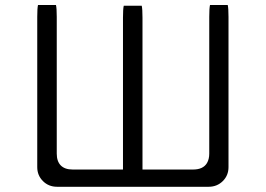

<svg xmlns="http://www.w3.org/2000/svg" viewBox="-20 -732 1040 750"><path d="M463.4 -709.5Q460.4 -696.8 460.4 -663.1V-69.8H263.7Q233.4 -69.8 217.5 -85.7Q201.7 -101.6 201.7 -131.8V-666Q201.7 -699.7 198.7 -712.4H128.4Q125.5 -699.7 125.5 -666V-79.1Q125.5 -46.9 147.7 -24.7Q169.9 -2.4 203.1 -2.4H794.9Q828.1 -2.4 850.6 -24.9Q872.6 -46.9 872.6 -79.1V-666Q872.6 -699.7 869.6 -712.4H800.3Q797.4 -699.7 797.4 -666V-131.8Q797.4 -110.4 788.6 -95.2Q773.4 -69.8 734.4 -69.8H536.6V-663.1Q536.6 -696.8 533.7 -709.5Z"/></svg>

Font: YuPearl-ExtraLight
Style: ExtraLight
Weight: 200
Designer: Max Yao
Foundry: Max-Everyday
Version: Version 1.011; ttfautohint (v1.8.3)